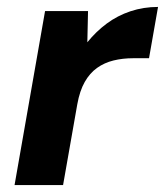

<svg xmlns="http://www.w3.org/2000/svg" viewBox="-20 -534 476 554"><path d="M22 0 110 -502H234L232 -412Q257 -443 288 -466Q319 -489 356.5 -501.5Q394 -514 436 -514L410 -366H364Q334 -366 307.5 -359.5Q281 -353 260 -338Q239 -323 224.5 -297.5Q210 -272 203 -233L162 0Z"/></svg>

Font: DM Sans 16pt ExtraBold
Style: Italic
Weight: 800
Italic angle: -10°
Version: Version 4.004;gftools[0.9.30]